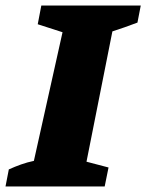

<svg xmlns="http://www.w3.org/2000/svg" viewBox="-55 -677 531 697"><path d="M-35 0 -23 -62Q-1 -72 21.5 -80Q44 -88 68 -93L172 -560L82 -589L95 -657H456L444 -595Q420 -586 397.5 -578Q375 -570 353 -563L259 -90L339 -69L325 0Z"/></svg>

Font: Piazzolla SC ExtraBold
Style: Italic
Weight: 800
Italic angle: -11.3°
Designer: Juan Pablo del Peral
Foundry: Huerta Tipografica
Version: Version 1.330